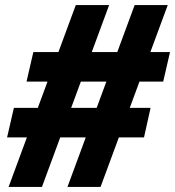

<svg xmlns="http://www.w3.org/2000/svg" viewBox="-20 -740 693 760"><path d="M14 0 280 -720H412L146 0ZM247 0 513 -720H644L378 0ZM112 -534H653L626 -417H85ZM35 -313H576L550 -196H8Z"/></svg>

Font: Instrument Sans SemiCondensed
Style: Bold Italic
Weight: 700
Width: 4
Italic angle: -13°
Designer: Rodrigo Fuenzalida
Foundry: fragTYPE
Version: Version 1.000;gftools[0.9.28]